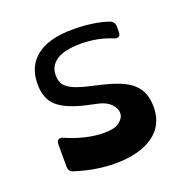

<svg xmlns="http://www.w3.org/2000/svg" viewBox="-107 -665 778 784"><g transform="rotate(-20 282.0 -273.0)"><path d="M462 -486Q462 -472 454.5 -467.5Q447 -463 434 -468Q371 -494 298 -494Q229 -494 194 -471.5Q159 -449 159 -407Q159 -389 165 -375.5Q171 -362 185.5 -351.5Q200 -341 224 -332.5Q248 -324 284 -316L315 -309Q363 -298 396.5 -284.5Q430 -271 451 -252Q472 -233 481.5 -208Q491 -183 491 -149Q491 -71 431 -28.5Q371 14 265 14Q184 14 94 -14Q73 -20 73 -41V-139Q73 -153 81 -158Q89 -163 102 -157Q189 -119 267 -119Q311 -119 332 -135Q353 -151 354 -171.5Q355 -192 337 -211.5Q319 -231 285 -239L235 -250Q151 -269 114 -302Q77 -335 77 -399Q77 -477 131 -518.5Q185 -560 287 -560Q377 -560 442 -538Q462 -530 462 -510Z"/></g></svg>

Font: OpenDyslexic 3
Style: Regular
Weight: 400
Designer: Abelardo Gonzalez
Version: Version 1.000;PS 001.001;hotconv 1.0.56